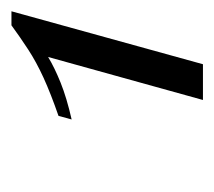

<svg xmlns="http://www.w3.org/2000/svg" viewBox="-40 -692 381 342"><g transform="rotate(-90 151.0 -520.5)"><path d="M144.4 -350 221 -625.8Q202.4 -614.5 175.4 -603.6Q148.4 -592.7 109.7 -583.9L116.1 -607.3Q155.6 -621 183.9 -633.9Q212.1 -646.8 234.3 -661.3Q256.5 -675.8 277.4 -691.1H302.4L208.1 -350Z"/></g></svg>

Font: Playfair 5pt SemiExpanded Light Light
Style: Italic
Weight: 300
Italic angle: -15.6°
Version: Version 2.203